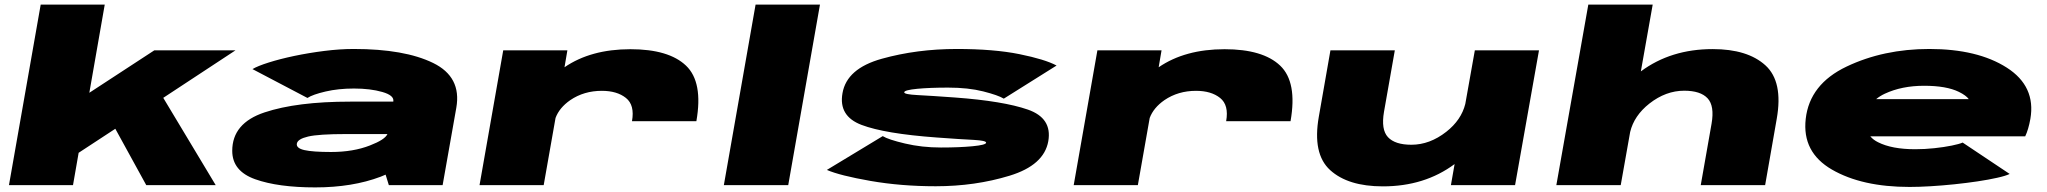

<svg xmlns="http://www.w3.org/2000/svg" viewBox="-20 -805 8902 835"><path d="M19 0 157 -785H435.5L368.5 -401.5L651 -586H1004L690 -379.5L918 0H616L481.5 -245L322 -140.5L297.5 0Z M1671 0 1657 -45.5Q1646.5 -41 1635.5 -36.5Q1512.5 10 1351 10Q1189.5 10 1089.8 -25.5Q990 -61 990 -149Q990 -269.5 1130.5 -316.2Q1271 -363 1502.5 -363H1690.5V-364Q1695 -390 1642.8 -405Q1590.5 -420 1519.5 -420Q1451.5 -420 1395.8 -407Q1340 -394 1317 -379L1078 -504.5Q1100.5 -518 1148.8 -533.2Q1197 -548.5 1260 -561.8Q1323 -575 1390.5 -583.5Q1458 -592 1518.5 -592Q1739 -592 1863.5 -531.2Q1988 -470.5 1964.5 -336.5L1905 0ZM1665 -222H1485.5Q1365.5 -222 1320 -211.2Q1274.5 -200.5 1271 -180.5Q1267.5 -160.5 1304 -152.2Q1340.5 -144 1419.5 -144Q1516.5 -144 1589 -172.5Q1654 -197.5 1665 -222Z M2728.5 -278Q2741 -348 2702.2 -379Q2663.5 -410 2597.5 -410Q2519.5 -410 2460 -369.5Q2412.5 -336.5 2396 -292L2344.5 0H2065.5L2168.5 -586H2447.5L2435 -512.5Q2549.5 -591 2721.5 -591Q2888.5 -591 2963.5 -519.5Q3038.5 -448 3008.5 -278Z M3128 0 3266 -785H3546L3408 0Z M4049.5 5Q3898.5 5 3765.5 -18.2Q3632.5 -41.5 3576 -66L3819 -213Q3843 -198 3916 -180.8Q3989 -163.5 4072 -163.5Q4152 -163.5 4209.5 -169Q4267 -174.5 4268.5 -184Q4268.5 -184.5 4268.5 -185Q4267.5 -193.5 4216.5 -196.5Q4162.5 -199 4054 -207Q3827.5 -223.5 3726.8 -261.8Q3626 -300 3644 -400Q3662.5 -507 3815 -549.5Q3967.5 -592 4140.5 -592Q4302.5 -592 4413.5 -569.5Q4524.5 -547 4575 -520L4345.5 -376Q4321 -391 4256 -407.5Q4191 -424 4103 -424Q4024 -424 3969 -418.8Q3914 -413.5 3912.5 -404Q3912.5 -403.5 3912.5 -403Q3913.5 -394.5 3970.5 -391.5Q4029.5 -388.5 4133 -381Q4343 -365.5 4449.8 -328.5Q4556.5 -291.5 4539 -191Q4520.5 -86.5 4370.5 -40.8Q4220.5 5 4049.5 5Z M5312.5 -278Q5325 -348 5286.2 -379Q5247.5 -410 5181.5 -410Q5103.5 -410 5044 -369.5Q4996.5 -336.5 4980 -292L4928.5 0H4649.5L4752.5 -586H5031.5L5019 -512.5Q5133.5 -591 5305.5 -591Q5472.5 -591 5547.5 -519.5Q5622.5 -448 5592.5 -278Z M6290 0 6306 -91.5Q6175.5 5.5 5994 5.5Q5842.5 5.5 5764.8 -65.2Q5687 -136 5715.5 -297.5L5766 -586H6046L5999 -319Q5985.5 -241.5 6016.2 -208.5Q6047 -175.5 6118 -175.5Q6198 -175.5 6270 -232Q6335 -283 6352.5 -353L6394 -586H6673L6569 0Z M6748.5 0 6887.5 -785H7167.5L7116 -494.5Q7246.5 -591.5 7428.5 -591.5Q7580 -591.5 7657.8 -520.8Q7735.5 -450 7707 -288.5L7656.5 0H7376.5L7423.5 -267Q7437 -344.5 7406.2 -377.5Q7375.5 -410.5 7304.5 -410.5Q7224.5 -410.5 7153 -354.5Q7086.5 -302 7069.5 -231L7028.5 0Z M8284.5 8Q8077.5 8 7947 -67.5Q7816.5 -143 7833 -288Q7850 -439 8010.8 -515.5Q8171.5 -592 8370.5 -592Q8580.5 -592 8707.5 -510.8Q8834.5 -429.5 8810 -288Q8801.5 -241 8787.5 -212H8114Q8127 -196.5 8147.5 -186.5Q8207.5 -156 8309.5 -156Q8350.5 -156 8392.5 -160.5Q8434.5 -165 8467.8 -171.8Q8501 -178.5 8515.5 -185L8720 -48.5Q8702.5 -40 8665.5 -31.8Q8628.5 -23.5 8580.2 -16.2Q8532 -9 8479 -3.5Q8426 2 8375.5 5Q8325 8 8284.5 8ZM8139.5 -374H8542Q8530.5 -390 8499 -405.5Q8445 -432 8348 -432Q8251 -432 8177 -397.5Q8155.5 -387.5 8139.5 -374Z"/></svg>

Font: Anybody UltraExpanded Black
Style: Italic
Weight: 900
Width: 9
Italic angle: -10°
Designer: Tyler Finck
Foundry: Etcetera Type Company
Version: Version 1.010; ttfautohint (v1.8.3) -l 8 -r 50 -G 200 -x 14 